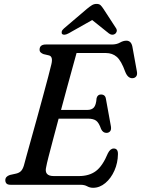

<svg xmlns="http://www.w3.org/2000/svg" viewBox="-20 -922 704 958"><path d="M382 0H33.5Q18 0 12.2 -6.5Q6.5 -13 6.5 -23Q6.5 -41.5 29.5 -49L61 -56Q75.5 -59.5 84.2 -68Q93 -76.5 99 -95.5Q102.5 -109 112.5 -145.2Q122.5 -181.5 136.5 -231.5Q150.5 -281.5 165.8 -336.8Q181 -392 195.2 -444.5Q209.5 -497 220.5 -538.8Q231.5 -580.5 236.5 -602Q245.5 -640 224.5 -645.5L197 -652Q189 -655 183.2 -660.2Q177.5 -665.5 177.5 -674Q177.5 -700 209 -700H537.5Q562 -700 578.5 -709.5Q595 -719 610.5 -719Q634.5 -719 640.5 -689.5L663 -565.5Q666 -550 660 -541.5Q654 -533 643 -532Q618.5 -529.5 605 -563.5Q585 -619 562.8 -638.2Q540.5 -657.5 508 -657.5H362Q354 -628.5 341.5 -583.2Q329 -538 314.2 -483.8Q299.5 -429.5 284.5 -373.5H416Q437 -373.5 448.2 -385.5Q459.5 -397.5 462 -432.5Q467 -450.5 483.5 -450.5Q505.5 -450.5 508.5 -428.5L533.5 -291Q536 -274.5 529.2 -266.8Q522.5 -259 511.5 -259Q494 -258.5 484.5 -278Q473.5 -310 459.5 -320Q445.5 -330 419 -330H272.5Q257.5 -274.5 244.5 -225Q231.5 -175.5 222.2 -139.8Q213 -104 210.5 -89Q199 -43.5 248.5 -43.5H373.5Q425 -43.5 458.5 -68.5Q492 -93.5 518.5 -157.5Q530.5 -181 547.5 -181Q569 -181 568.5 -153Q568 -109.5 551 -71Q534 -32.5 505.8 -8.8Q477.5 15 444.5 15Q428.5 15 415 7.5Q401.5 0 382 0ZM322 -755.5Q299.5 -743.5 290 -752.5Q286.5 -756.5 288 -764.2Q289.5 -772 299.5 -780.5L414 -878Q428 -889.5 438.5 -896Q449 -902.5 462 -902.5Q475 -902.5 481.8 -896Q488.5 -889.5 496 -878L559.5 -780.5Q564.5 -772 562 -764.2Q559.5 -756.5 553.5 -752.5Q539 -743.5 523 -755.5L440 -822Z"/></svg>

Font: Fraunces 9pt Soft
Style: Italic
Weight: 400
Italic angle: -16°
Version: Version 1.000;[0bf87f6ff]